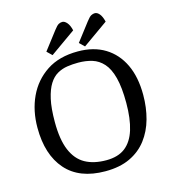

<svg xmlns="http://www.w3.org/2000/svg" viewBox="-123 -938 942 1051"><g transform="rotate(-15 348.0 -412.5)"><path d="M345 13Q198 13 122 -73.5Q46 -160 46 -313Q46 -410 82.5 -488Q119 -566 190 -613Q261 -660 367 -660Q457 -660 520.5 -621Q584 -582 618 -510.5Q652 -439 652 -338Q652 -266 634.5 -202.5Q617 -139 580 -90.5Q543 -42 485 -14.5Q427 13 345 13ZM365 -44Q432 -44 472.5 -75.5Q513 -107 532 -168.5Q551 -230 551 -319Q551 -407 536.5 -462.5Q522 -518 495 -548Q468 -578 432 -589Q396 -600 353 -600Q321 -600 291 -595.5Q261 -591 234.5 -576Q208 -561 188.5 -530Q169 -499 157.5 -448Q146 -397 146 -319Q146 -219 171.5 -158.5Q197 -98 245.5 -71Q294 -44 365 -44ZM413 -676 385 -703 464 -806Q480 -827 490.5 -832.5Q501 -838 511 -838Q525 -838 537.5 -823Q550 -808 557 -778ZM229 -676 201 -703 280 -806Q296 -827 306 -832.5Q316 -838 327 -838Q340 -838 353 -823Q366 -808 373 -778Z"/></g></svg>

Font: Faustina
Style: Regular
Weight: 400
Designer: Alfonso Garcia
Foundry: http://www.omnibus-type.com
Version: Version 1.200